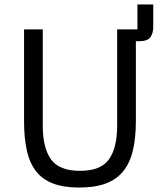

<svg xmlns="http://www.w3.org/2000/svg" viewBox="-20 -830 718 862"><path d="M172 -698V-266Q172 -166 209 -114.5Q246 -63 339 -63Q432 -63 469 -114.5Q506 -166 506 -266V-698H597V-810H668V-708Q668 -682 655.5 -663.5Q643 -645 605 -645H590V-286Q590 -210 576.5 -154Q563 -98 533 -61Q503 -24 454.5 -6Q406 12 336 12Q266 12 218.5 -6Q171 -24 142 -61Q113 -98 100.5 -154Q88 -210 88 -286V-698Z"/></svg>

Font: IBM Plex Sans
Style: Regular
Weight: 400
Designer: Mike Abbink, Paul van der Laan, Pieter van Rosmalen
Foundry: Bold Monday
Version: Version 3.005